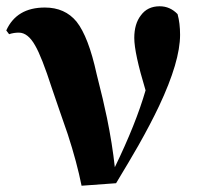

<svg xmlns="http://www.w3.org/2000/svg" viewBox="-20 -583 644 612"><path d="M0 -486Q33 -559 123 -559Q187 -559 224 -514Q262 -466 288 -347Q310 -261 321 -207Q338 -124 346 -50Q413 -188 444 -295Q408 -414 408 -462Q408 -507 429 -534Q450 -563 489 -563Q522 -563 546 -538Q554 -509 554 -472Q554 -387 487 -245Q460 -188 421 -119Q393 -70 350 1L240 9Q225 -66 196 -155Q186 -185 170 -230L145 -303Q113 -402 92 -438Q69 -479 40 -479Q24 -479 9 -474Z"/></svg>

Font: Source Han Serif SC Heavy
Style: Regular
Weight: 900
Designer: Ryoko NISHIZUKA  (kana & ideographs); Frank Grießhammer (Latin, Greek & Cyrillic); Wenlong ZHANG  (bopomofo); Sandoll Co
Foundry: Adobe Systems Incorporated
Version: Version 1.001 October 20, 2017